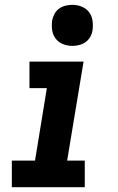

<svg xmlns="http://www.w3.org/2000/svg" viewBox="-20 -775 490 795"><path d="M29 0V-110H125L174 -410H102V-520H326L258 -110H331V0ZM280 -585Q259 -585 240.5 -592.5Q222 -600 210.5 -615Q199 -630 196 -650Q193 -670 196 -691Q199 -705 206 -718Q213 -731 225 -739.5Q237 -748 251.5 -751.5Q266 -755 280 -755Q300 -755 318.5 -747.5Q337 -740 348.5 -725Q360 -710 363 -690Q366 -670 363 -649Q361 -635 353.5 -622Q346 -609 334 -600.5Q322 -592 307.5 -588.5Q293 -585 280 -585Z"/></svg>

Font: Iosevka Etoile XBdObl
Style: Regular
Weight: 800
Italic angle: -9°
Designer: Belleve Invis
Foundry: Belleve Invis
Version: Version 15.5.2; ttfautohint (v1.8.4)